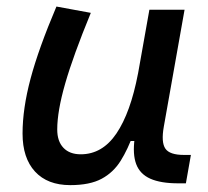

<svg xmlns="http://www.w3.org/2000/svg" viewBox="-20 -547 626 578"><path d="M191.4 10.3Q123 10.3 85.4 -30.5Q47.9 -71.3 47.9 -145Q47.9 -219.7 72 -310.3Q96.2 -400.9 149.9 -527.3L253.4 -508.3Q200.2 -378.9 176.3 -295.7Q152.3 -212.4 152.3 -157.2Q152.3 -121.6 170.9 -102.1Q189.5 -82.5 223.1 -82.5Q288.1 -82.5 330.6 -145.3Q373 -208 395.5 -325.7L386.7 -122.6H354.5L382.3 -146Q365.2 -98.1 343.3 -63Q321.3 -27.8 285.9 -8.8Q250.5 10.3 191.4 10.3ZM516.6 4.9Q463.9 4.9 432.6 -9Q401.4 -22.9 390.1 -52.7Q378.9 -82.5 385.3 -129.9L379.4 -234.9L429.7 -517.6H535.6L473.1 -165.5Q464.8 -118.7 477.8 -99.6Q490.7 -80.6 533.7 -80.6H554.7L539.6 4.9Z"/></svg>

Font: Cascadia Mono NF
Style: Italic
Weight: 400
Italic angle: -10°
Monospace: yes
Designer: Aaron Bell
Foundry: Saja Typeworks
Version: Version 2404.023